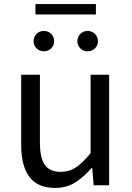

<svg xmlns="http://www.w3.org/2000/svg" viewBox="-20 -910 647 943"><path d="M251 13Q165 13 124.5 -41Q84 -95 84 -199V-543H176V-210Q176 -135 200 -100.5Q224 -66 278 -66Q320 -66 353 -88Q386 -110 425 -158V-543H516V0H440L433 -85H430Q392 -41 349.5 -14Q307 13 251 13ZM195 -658Q174 -658 159.5 -672.5Q145 -687 145 -707Q145 -729 159.5 -743.5Q174 -758 195 -758Q217 -758 231.5 -743.5Q246 -729 246 -707Q246 -687 231.5 -672.5Q217 -658 195 -658ZM154 -839V-890H451V-839ZM410 -658Q389 -658 374.5 -672.5Q360 -687 360 -707Q360 -729 374.5 -743.5Q389 -758 410 -758Q432 -758 446.5 -743.5Q461 -729 461 -707Q461 -687 446.5 -672.5Q432 -658 410 -658Z"/></svg>

Font: Noto Sans HK
Style: Regular
Weight: 400
Designer: Ryoko NISHIZUKA 西塚涼子 (kana, bopomofo & ideographs); Paul D. Hunt (Latin, Greek & Cyrillic); Sandoll Communications 산돌커뮤니
Foundry: Adobe
Version: Version 2.004-H2;hotconv 1.0.118;makeotfexe 2.5.65603